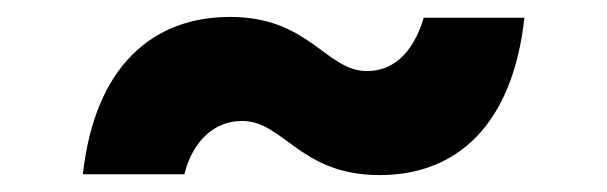

<svg xmlns="http://www.w3.org/2000/svg" viewBox="-20 -387 718 227"><path d="M429 -180C520 -180 586 -239 600 -366H481C468 -323 444 -303 414 -303C365 -303 346 -367 252 -367C160 -367 92 -308 78 -181H198C208 -221 234 -244 266 -244C316 -244 334 -180 429 -180Z"/></svg>

Font: Mluvka ExtraBold
Style: Italic
Weight: 800
Italic angle: -8°
Designer: Modified by Jiří Krblich, Original typeface by Gumpita Rahayu
Foundry: Gumpita Rahayu & Jiří Krblich
Version: Version 2.000;Glyphs 3.1.1 (3134)